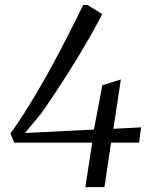

<svg xmlns="http://www.w3.org/2000/svg" viewBox="-20 -764 618 784"><path d="M328.5 0 356.5 -181.5H38L22.5 -219Q48 -254 74.5 -295.2Q101 -336.5 129.2 -384Q157.5 -431.5 187.8 -487Q218 -542.5 251 -606.2Q284 -670 319.5 -743.5H337.5L397.5 -706.5Q378.5 -669.5 356 -629.5Q333.5 -589.5 308.5 -547.8Q283.5 -506 257 -464.2Q230.5 -422.5 203.2 -381.2Q176 -340 148.5 -301.5Q132 -280.5 115 -260.5Q98 -240.5 82 -221L363.5 -235L398 -416L473.5 -439.5L443 -238L556 -244L548 -181.5H433.5L406.5 0Z"/></svg>

Font: Merriweather 48pt Light
Style: Italic
Weight: 300
Italic angle: -7.8°
Version: Version 2.101